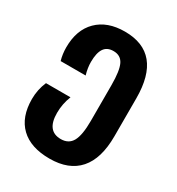

<svg xmlns="http://www.w3.org/2000/svg" viewBox="-188 -678 958 1038"><g transform="rotate(30 291.0 -159.5)"><path d="M34 8Q34 -51 57 -104H210Q189 -51 189 5Q189 118 277 118Q326 118 347.5 79Q369 40 369 -49V-271Q369 -362 350.5 -399.5Q332 -437 287 -437Q247 -437 228.5 -409Q210 -381 210 -325Q210 -288 222 -247H66Q55 -285 55 -327Q55 -436 117 -497.5Q179 -559 288 -559Q521 -559 521 -277V-40Q521 99 459 169.5Q397 240 277 240Q159 240 96.5 180Q34 120 34 8Z"/></g></svg>

Font: Noto Sans Georgian Bold Narrow
Style: Regular
Weight: 700
Width: 4
Designer: Monotype Design team
Foundry: Monotype Imaging Inc.
Version: Version 1.000